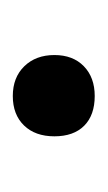

<svg xmlns="http://www.w3.org/2000/svg" viewBox="46 -449 168 300"><g transform="rotate(-90 130.0 -299.0)"><path d="M67 -298Q67 -328 84 -345.5Q101 -363 130 -363Q159 -363 176.5 -345Q194 -327 194 -298Q194 -269 176.5 -252Q159 -235 130 -235Q100 -235 83.5 -251.5Q67 -268 67 -298Z"/></g></svg>

Font: Domine
Style: Regular
Weight: 400
Designer: Pablo Impallari, Rodrigo Fuenzalida, Brenda Gallo
Foundry: Pablo Impallari, Rodrigo Fuenzalida, Brenda Gallo
Version: Version 2.000;September 19, 2022;FontCreator 14.0.0.2877 64-